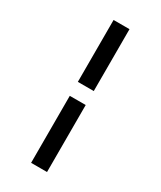

<svg xmlns="http://www.w3.org/2000/svg" viewBox="-234 -829 927 1107"><g transform="rotate(30 229.0 -275.5)"><path d="M176 -751H282V-339H176ZM176 -246H282V200H176Z"/></g></svg>

Font: Trirong SemiBold
Style: Regular
Weight: 600
Designer: Katatrad Team
Foundry: CadsonDemak
Version: Version 1.001